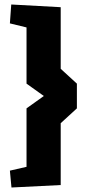

<svg xmlns="http://www.w3.org/2000/svg" viewBox="-20 -711 385 854"><path d="M24 48 98 31V-229L175 -284L98 -339V-589L24 -607L30 -691L250 -679V-405L322 -339V-229L250 -163V112L31 123Z"/></svg>

Font: Grenze Black
Style: Regular
Weight: 900
Designer: Renata Polastri
Foundry: Omnibus-Type
Version: Version 1.002; ttfautohint (v1.8)